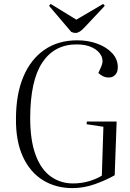

<svg xmlns="http://www.w3.org/2000/svg" viewBox="-20 -952 666 986"><path d="M579 -328 569 -52Q525 -27 468 -6.5Q411 14 352 14Q266 14 200 -27Q134 -68 97.5 -147.5Q61 -227 62 -341Q62 -468 100 -558Q138 -648 208.5 -696.5Q279 -745 377 -745Q434 -745 481.5 -727Q529 -709 557 -678Q585 -647 585 -607Q585 -582 572 -568Q559 -554 540 -554Q522 -554 509 -560.5Q496 -567 485 -577L499 -608Q513 -638 500.5 -664.5Q488 -691 455 -707.5Q422 -724 374 -724Q260 -724 198 -632Q136 -540 135 -348Q135 -231 163 -156Q191 -81 241 -45.5Q291 -10 355 -10Q398 -10 437 -21.5Q476 -33 503 -50L511 -301L425 -314L426 -328ZM232 -922 240 -932 372 -851 510 -932 518 -922 413 -810Q388 -783 369 -783Q361 -783 356 -784.5Q351 -786 346 -788Z"/></svg>

Font: Literata 72pt Light
Style: Italic
Weight: 300
Italic angle: -2°
Designer: Latin by Veronika Burian and Jose Scaglione. Greek by Irene Vlachou. Cyrillic by Vera Evstafieva
Foundry: TypeTogether
Version: Version 3.002